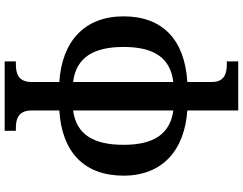

<svg xmlns="http://www.w3.org/2000/svg" viewBox="-129 -671 1040 822"><g transform="rotate(90 391.0 -260.0)"><path d="M243 240H540V192H528C493 192 453 184 453 125V6C632 -5 732 -101 732 -269C732 -434 625 -530 453 -542V-760H243V-711H256C290 -711 331 -703 331 -648V-542C150 -531 50 -436 50 -269C50 -101 158 -5 331 6V125C331 184 291 192 256 192H243ZM331 -53C225 -66 181 -142 181 -269C181 -396 225 -469 331 -482ZM453 -53V-482C556 -468 600 -395 600 -269C600 -142 557 -67 453 -53Z"/></g></svg>

Font: Noto Serif Semi
Style: Regular
Weight: 600
Designer: Monotype Design Team
Foundry: Monotype Imaging Inc.
Version: Version 1.002